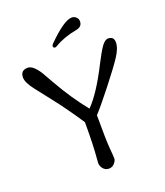

<svg xmlns="http://www.w3.org/2000/svg" viewBox="-158 -986 945 1099"><g transform="rotate(-20 314.5 -437.0)"><path d="M267 -46Q267 -50 269 -72Q276 -149 276 -291Q205 -398 145.5 -473.5Q86 -549 70 -570Q30 -621 30 -652Q30 -696 74 -696Q93 -696 112 -677.5Q131 -659 145 -635Q159 -611 185 -565Q250 -450 327 -355Q393 -421 471 -575Q503 -638 523.5 -667Q544 -696 564 -696Q599 -696 599 -660Q599 -624 566 -574.5Q533 -525 461 -433.5Q389 -342 354 -305Q354 -154 358.5 -102Q363 -50 363 -38Q363 -26 349.5 -10Q336 6 315 6Q294 6 280.5 -10Q267 -26 267 -46ZM251 -763Q251 -769 259 -777Q362 -880 409 -880Q424 -880 435.5 -869.5Q447 -859 447 -844Q447 -811 410 -804Q332 -790 275 -756Q267 -751 263 -751Q251 -751 251 -763Z"/></g></svg>

Font: Macondo
Style: Regular
Weight: 400
Version: Version 2.001